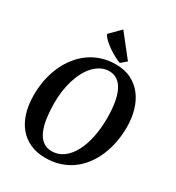

<svg xmlns="http://www.w3.org/2000/svg" viewBox="-228 -1117 1160 1265"><g transform="rotate(30 352.5 -485.0)"><path d="M424.3 -777.3Q406.7 -783.7 381.8 -796.6Q356.9 -809.6 332.3 -826.4Q307.6 -843.3 286.6 -862.5Q265.6 -881.8 256.3 -901.4L334.5 -980L466.3 -813ZM39.6 -307.1Q39.1 -367.7 50 -424.8Q61 -481.9 82.8 -531.7Q104.5 -581.5 136.5 -623Q168.5 -664.6 209.5 -694.3Q250.5 -724.1 300.5 -740.5Q350.6 -756.8 408.2 -756.8Q477.1 -756.8 527.3 -731Q577.6 -705.1 610.6 -661.4Q643.6 -617.7 659.9 -560.1Q676.3 -502.4 676.8 -438.5Q677.2 -378.9 667 -322.8Q656.7 -266.6 636.2 -216.8Q615.7 -167 584.7 -125.2Q553.7 -83.5 513.2 -53.5Q472.7 -23.4 422.1 -6.8Q371.6 9.8 312 9.8Q245.6 9.8 195.1 -13.2Q144.5 -36.1 110.1 -77.9Q75.7 -119.6 57.9 -178Q40 -236.3 39.6 -307.1ZM326.2 -49.3Q375 -49.3 414.1 -78.1Q453.1 -106.9 480.2 -158Q507.3 -209 521.2 -277.8Q535.2 -346.7 534.7 -426.3Q534.2 -490.7 525.4 -540.8Q516.6 -590.8 499 -625.5Q481.4 -660.2 455.1 -678.2Q428.7 -696.3 393.1 -696.3Q361.3 -696.3 333.3 -682.6Q305.2 -668.9 281.5 -644.5Q257.8 -620.1 239.3 -586.2Q220.7 -552.2 208 -511.7Q195.3 -471.2 188.7 -425.5Q182.1 -379.9 182.6 -332Q183.1 -273.9 189.9 -222.7Q196.8 -171.4 212.9 -132.8Q229 -94.2 256.6 -71.8Q284.2 -49.3 326.2 -49.3Z"/></g></svg>

Font: Brush Lettering One
Style: Bold Italic
Weight: 400
Italic angle: -7°
Designer: Eben Sorkin
Foundry: Eben Sorkin
Version: Version 1.001